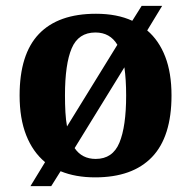

<svg xmlns="http://www.w3.org/2000/svg" viewBox="-20 -596 653 656"><path d="M134 -42Q92 -77 69.5 -134Q47 -191 47 -270Q47 -411 113 -480Q179 -549 308 -549Q380 -549 432 -525L464 -576H534L483 -492Q523 -458 544.5 -402.5Q566 -347 566 -270Q566 -129 499.5 -59.5Q433 10 305 10Q238 10 187 -11L155 40H84ZM381 -443Q356 -485 306 -485Q248 -485 225 -431Q202 -377 202 -270Q202 -239 203.5 -212.5Q205 -186 209 -164ZM307 -53Q365 -53 388 -108.5Q411 -164 411 -270Q411 -324 405 -366L235 -90Q260 -53 307 -53Z"/></svg>

Font: Noto Serif Bengali
Style: Bold
Weight: 700
Designer: Juan Bruce, Universal Thirst, Indian Type Foundry and the Monotype Design Team.
Foundry: Monotype Imaging Inc.
Version: Version 2.003; ttfautohint (v1.8.4.7-5d5b)